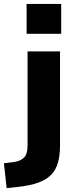

<svg xmlns="http://www.w3.org/2000/svg" viewBox="-65 -769 400 982"><path d="M71 -596V-749H248V-596ZM-31 193 -45 66 3 60Q38 56 57 38Q76 20 76 -24V-506H242V-25Q242 24 232 61Q222 98 198 123.5Q174 149 132.5 164.5Q91 180 27 187Z"/></svg>

Font: Nunito Sans 6pt ExtraBold
Style: Regular
Weight: 800
Version: Version 3.101;gftools[0.9.27]